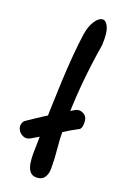

<svg xmlns="http://www.w3.org/2000/svg" viewBox="-169 -861 597 916"><g transform="rotate(20 129.5 -403.5)"><path d="M56 -161Q37 -150 20 -157.5Q3 -165 -5 -178Q-14 -194 -11 -208.5Q-8 -223 2 -230Q49 -262 80.5 -282Q112 -302 140 -319Q168 -336 206 -359Q224 -370 241 -364Q258 -358 265 -346Q272 -334 271 -311.5Q270 -289 260 -283Q223 -264 176.5 -234Q130 -204 56 -161ZM145 5Q122 5 110.5 -10.5Q99 -26 95.5 -49Q92 -72 92 -96Q92 -108 92.5 -119.5Q93 -131 93 -141Q93 -165 94 -215Q95 -265 97 -329.5Q99 -394 102 -464Q105 -534 110.5 -599Q116 -664 123 -713Q130 -758 148.5 -785Q167 -812 186 -812Q203 -812 215 -785Q227 -758 224 -696Q205 -581 196 -474Q187 -367 187 -253Q187 -205 192 -157Q197 -109 197 -61Q197 -30 184 -12.5Q171 5 145 5Z"/></g></svg>

Font: Fuzzy Bubbles
Style: Bold
Weight: 700
Designer: Robert E. Leuschke
Foundry: Robert E. Leuschke
Version: Version 1.010; ttfautohint (v1.8.3)